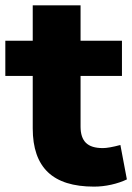

<svg xmlns="http://www.w3.org/2000/svg" viewBox="-23 -693 499 725"><path d="M100.6 -208V-406.2H-2.9V-539.1H100.6V-672.9H281.2V-539.1H437.5V-406.2H281.2V-214.8Q281.2 -173.8 301.3 -153.8Q321.3 -133.8 365.2 -133.8Q387.7 -133.8 431.6 -145.5L456.1 -15.6Q429.7 -2.9 397 4.4Q364.3 11.7 332 11.7Q214.8 11.7 157.7 -43Q100.6 -97.7 100.6 -208Z"/></svg>

Font: Min Sans Black
Style: Regular
Weight: 900
Designer: Jinseong-Kim, NotoSansCJK, Nunito
Foundry: Jinseong-Kim
Version: Version 1.000